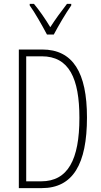

<svg xmlns="http://www.w3.org/2000/svg" viewBox="-20 -969 521 989"><path d="M222 -791H257C282 -838 317 -898 347 -941V-949H325C291 -905 267 -872 239 -829C214 -871 181 -918 155 -949H133V-941C158 -907 196 -840 222 -791ZM428 -364C428 -595 356 -714 197 -714H77V0H195C356 0 428 -124 428 -364ZM389 -362C389 -147 330 -35 192 -35H115V-679H195C336 -679 389 -565 389 -362Z"/></svg>

Font: Noto Sans Devanagari UI ExtraCondensed ExtraLight
Style: Regular
Weight: 200
Width: 2
Designer: Jelle Bosma - Monotype Design Team
Foundry: Monotype Imaging Inc.
Version: Version 2.004